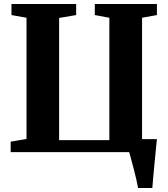

<svg xmlns="http://www.w3.org/2000/svg" viewBox="-20 -763 844 963"><path d="M672.5 180Q670 164 664 138.2Q658 112.5 651 85Q644 57.5 637.5 34.5Q631 11.5 628 0H33.5V-52.5L113 -66V-674L37.5 -687.5V-743H362V-687.5L276.5 -673V-60H528.5V-674L455.5 -687.5V-743H767V-687.5L692.5 -674V-65H767Q765 -46 761.8 -13.5Q758.5 19 755 56Q751.5 93 748.5 126.2Q745.5 159.5 744 180Z"/></svg>

Font: Merriweather 48pt ExtraBold
Style: Regular
Weight: 800
Version: Version 2.100